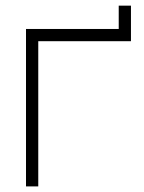

<svg xmlns="http://www.w3.org/2000/svg" viewBox="-20 -666 514 686"><path d="M404.2 -645.8V-562.5H72.9V0H116.7V-518.8H447.9V-645.8Z"/></svg>

Font: Manrope3 Thin
Style: Regular
Weight: 100
Width: 4
Designer: Mikhail Sharanda
Foundry: Mikhail Sharanda
Version: Version 3.000;PS 003.000;hotconv 1.0.88;makeotf.lib2.5.64775